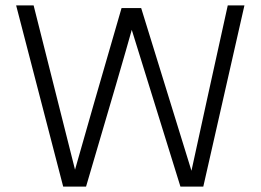

<svg xmlns="http://www.w3.org/2000/svg" viewBox="-20 -694 969 714"><path d="M300 0H215L40 -674H105L259 -63Q316 -265 432 -664H505L692 -59Q741 -285 827 -674H889L736 0H651L470 -583Q437 -464 300 0Z"/></svg>

Font: Hind Colombo Light
Style: Regular
Weight: 300
Designer: Jyotish Sonowal, Aditi Pimprikar
Foundry: Indian Type Foundry
Version: Version 1.000;PS 1.0;hotconv 1.0.86;makeotf.lib2.5.63406; tt